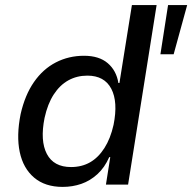

<svg xmlns="http://www.w3.org/2000/svg" viewBox="-20 -725 755 754"><path d="M226 9Q157 9 114 -27.5Q71 -64 57.5 -128Q44 -192 61 -277Q78 -352 113.5 -403Q149 -454 199.5 -480Q250 -506 310 -506Q369 -506 403 -477Q437 -448 445 -399H449L498 -705H595L483 0H396L413 -108H409Q391 -67 362.5 -41Q334 -15 299.5 -3Q265 9 226 9ZM259 -69Q301 -69 333.5 -87.5Q366 -106 390 -143.5Q414 -181 426 -235Q444 -325 417 -376.5Q390 -428 323 -428Q282 -428 248.5 -409.5Q215 -391 191 -354Q167 -317 155 -262Q137 -172 164 -120.5Q191 -69 259 -69ZM610 -512 640 -705H715L662 -512Z"/></svg>

Font: Nunito Sans 7pt SemiCondensed Medium
Style: Italic
Weight: 500
Width: 4
Italic angle: -9°
Designer: Vernon Adams
Foundry: Vernon Adams
Version: Version 3.101;gftools[0.9.27]